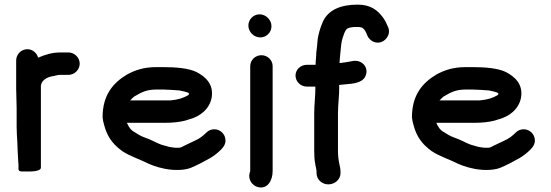

<svg xmlns="http://www.w3.org/2000/svg" viewBox="-20 -742 2384 831"><path d="M60 -26V-10.5C60 3.4 79.5 0 88 0C93.3 0 157 4 157 -16.5V-372C158.7 -376.9 158.5 -378.5 158.7 -378.4C163.6 -395.5 184.7 -408.8 207.6 -412.1C220.7 -414 227.4 -418 241.5 -418H276.5C302.3 -418 325 -440.3 325 -466.5C325 -492.7 302.4 -515 276.5 -515H241.5C203.7 -515 174.1 -504.8 145.2 -492.4C139.2 -512.6 121.6 -529 98.5 -529C71.9 -529 50 -507.1 50 -480.5V-357.5C50 -329.7 52 -304.2 52 -275.5V-194.5C52 -184.3 52.3 -172.9 53 -160.1L55 -126C55.7 -116.7 56 -108 56 -99.5C56 -86.3 59 -51.2 59 -41.5V-40.9C59.6 -37.1 60 -32.5 60 -26Z M563.5 -325.6C590.7 -341.8 613.9 -354.5 656.3 -354.5H685.8C697.7 -354.5 747.7 -351.6 756.5 -350.6C759.3 -350.3 797 -342.8 797 -338.2L798.1 -336.2V-335C798.1 -333.6 796.3 -331.2 793.3 -329.3C771.5 -317.1 751.4 -310.8 718.1 -307.5L543.4 -307.5C544.5 -309 562.6 -327 563.5 -325.6ZM562.3 -170.4C547.7 -177.4 537.4 -191.2 529.3 -210.5H696.3C726.2 -210.5 756.9 -213.6 780.8 -219.8L799.8 -225.8C845.9 -237.9 886.6 -269.9 895.9 -318.7C906.5 -379.5 866.6 -411 831.8 -429.6C797.3 -447.2 739.6 -451.5 685.8 -451.5H656.3C603.2 -451.5 565.1 -438.7 529.8 -419.5C469.5 -383.4 424 -330.7 424 -235V-234.7L424 -234.5C424.7 -224.4 427.3 -212.4 431.3 -199C441.2 -161.2 459.3 -131.3 484.3 -108.6C516.3 -76.6 554.9 -64.3 598 -45.2L621.1 -34.3C634.7 -27.9 651.7 -22 666.8 -17.8L683.8 -13.7C718.5 -4.8 773.5 -2.2 807 -16.1C835.8 -28 862.9 -43.1 889.2 -57.5C905.5 -67 922.2 -80.1 934.8 -92.7C944.4 -102.3 956 -114.6 956 -134C956 -160.6 934.1 -182.5 907.5 -182.5C894.3 -182.5 882.5 -177.6 873.2 -168.3C858.8 -153.9 843 -141.4 822.6 -132.8L782.4 -113.7C772.3 -108.9 766.5 -104.8 757.5 -102.5H738.8C726 -103.7 724 -104.4 711.8 -106.3L694.3 -111.2C689.5 -112.5 684 -114.1 677.7 -116.1C661.4 -121.3 630 -139.7 608.2 -146.1C591.5 -152 576.6 -160.7 562.3 -170.4Z M1063 -1.6C1063 -1.6 1061.3 3.5 1060.2 7.7C1053 36.4 1072.8 61.1 1094.5 67.2C1137.3 79.3 1160 39.9 1160 -1.5V-455.9C1160 -481.8 1138.1 -503 1111.5 -503C1084.9 -503 1063 -481.8 1063 -455.9ZM1106.5 -580C1133.1 -580 1155 -601.9 1155 -628.5C1155 -656 1131.1 -680 1103.5 -680C1076.9 -680 1055 -658.1 1055 -631.5C1055 -604 1078.9 -580 1106.5 -580Z M1447.4 -374.2C1454.3 -374.7 1463.5 -375.6 1473 -376.9C1505.9 -379.6 1545.7 -382.3 1560.2 -409.5C1580.5 -447.7 1547 -488.7 1500.6 -476.7C1484.8 -473.6 1469.3 -471.1 1449.5 -469C1449.7 -473.6 1450 -478.4 1450.5 -483.6L1452.7 -508.9C1453.4 -516.1 1454.1 -523.1 1454.9 -529.8L1457.1 -551.7C1459.3 -567.8 1464.4 -583 1469.8 -597.8C1479 -617.4 1480.1 -621.8 1512 -625H1534.8C1535.7 -624.8 1541.7 -623.6 1544.8 -623H1545.3C1553.5 -620.2 1561.3 -608.6 1565.6 -598.6L1570.6 -586.5C1579.3 -568 1604.7 -548.4 1634.1 -561.7C1652.5 -570 1673 -596.3 1659.3 -625.6L1654.4 -636.4C1650.2 -647 1644.9 -656.5 1638.5 -665C1615 -697.3 1584.7 -722 1528.1 -722C1453.8 -722 1400.6 -698.8 1377.6 -648.4C1367.3 -624.3 1356.4 -593.5 1354 -562.1L1352.1 -540.5C1350.8 -532.7 1349.7 -523.6 1349 -514.8V-514.5C1349 -498.7 1346 -479.2 1346 -463V-461.5H1307.5C1281.2 -461.5 1259 -440.5 1259 -414.9C1259 -389.5 1280.9 -367.3 1307.5 -367.3H1344.8C1344.8 -366.8 1345 -362.9 1345 -361C1345 -326.2 1340 -289.2 1340 -252.1V-90.8C1340 -71.8 1340.7 -51.5 1344.1 -34.4C1345.1 -24.5 1350 -9 1350 0.5V7.5C1350 34.1 1372.8 56 1401 56C1430 56 1453.8 33.8 1453.8 7.5V0.5C1453.8 -8.6 1452.2 -19.1 1449.2 -30.2C1445.1 -48.6 1442.8 -67 1442.8 -89.8V-252.1C1442.8 -288.5 1448.3 -327.6 1448.3 -364.7V-365.2C1447.9 -368.3 1447.6 -370.6 1447.4 -374.2Z M1902.5 -325.6C1929.7 -341.8 1952.9 -354.5 1995.3 -354.5H2024.8C2036.7 -354.5 2086.7 -351.6 2095.5 -350.6C2098.3 -350.3 2136 -342.8 2136 -338.2L2137.1 -336.2V-335C2137.1 -333.6 2135.3 -331.2 2132.3 -329.3C2110.5 -317.1 2090.4 -310.8 2057.1 -307.5L1882.4 -307.5C1883.5 -309 1901.6 -327 1902.5 -325.6ZM1901.3 -170.4C1886.7 -177.4 1876.4 -191.2 1868.3 -210.5H2035.3C2065.2 -210.5 2095.9 -213.6 2119.8 -219.8L2138.8 -225.8C2184.9 -237.9 2225.6 -269.9 2234.9 -318.7C2245.5 -379.5 2205.6 -411 2170.8 -429.6C2136.3 -447.2 2078.6 -451.5 2024.8 -451.5H1995.3C1942.2 -451.5 1904.1 -438.7 1868.8 -419.5C1808.5 -383.4 1763 -330.7 1763 -235V-234.7L1763 -234.5C1763.7 -224.4 1766.3 -212.4 1770.3 -199C1780.2 -161.2 1798.3 -131.3 1823.3 -108.6C1855.3 -76.6 1893.9 -64.3 1937 -45.2L1960.1 -34.3C1973.7 -27.9 1990.7 -22 2005.8 -17.8L2022.8 -13.7C2057.5 -4.8 2112.5 -2.2 2146 -16.1C2174.8 -28 2201.9 -43.1 2228.2 -57.5C2244.5 -67 2261.2 -80.1 2273.8 -92.7C2283.4 -102.3 2295 -114.6 2295 -134C2295 -160.6 2273.1 -182.5 2246.5 -182.5C2233.3 -182.5 2221.5 -177.6 2212.2 -168.3C2197.8 -153.9 2182 -141.4 2161.6 -132.8L2121.4 -113.7C2111.3 -108.9 2105.5 -104.8 2096.5 -102.5H2077.8C2065 -103.7 2063 -104.4 2050.8 -106.3L2033.3 -111.2C2028.5 -112.5 2023 -114.1 2016.7 -116.1C2000.4 -121.3 1969 -139.7 1947.2 -146.1C1930.5 -152 1915.6 -160.7 1901.3 -170.4Z"/></svg>

Font: HoneyBee
Style: Blk
Weight: 700
Foundry: Cannot Into Space Fonts
Version: Version 0.89